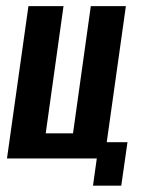

<svg xmlns="http://www.w3.org/2000/svg" viewBox="-20 -515 478 624"><path d="M282.2 88.5 294.6 0H2.7L72.4 -495H186.4L128.6 -81.7H217.3L275.1 -495H389.1L326.9 -52.8H394.3L374.1 88.5Z"/></svg>

Font: Alumni Sans Thin
Style: Italic
Weight: 100
Italic angle: -8°
Designer: Robert E. Leuschke
Foundry: Robert E. Leuschke
Version: Version 1.016